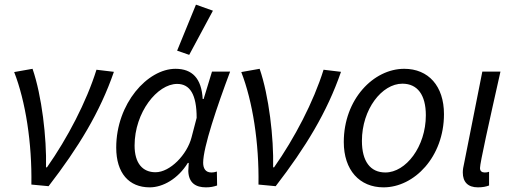

<svg xmlns="http://www.w3.org/2000/svg" viewBox="-20 -794 2215 826"><path d="M115 0 189 7C317 -159 410 -311 470 -485L395 -494C352 -356 270 -199 182 -74H178C181 -201 160 -382 120 -498L41 -484C90 -358 118 -179 115 0Z M624 12C681 12 746 -25 788 -93H792C791 -79 790 -65 790 -58C792 -6 823 12 866 12C886 12 899 9 914 4L913 -56C907 -54 899 -52 889 -52C864 -52 854 -70 854 -94C854 -160 914 -337 970 -486H892L856 -368H852C847 -457 807 -498 735 -498C615 -498 480 -349 480 -159C480 -49 535 12 624 12ZM649 -53C594 -53 559 -91 559 -168C559 -311 657 -433 742 -433C797 -433 826 -388 826 -287L804 -203C785 -129 712 -53 649 -53ZM794 -558 896 -748 823 -774 742 -576Z M1092 0 1166 7C1294 -159 1387 -311 1447 -485L1372 -494C1329 -356 1247 -199 1159 -74H1155C1158 -201 1137 -382 1097 -498L1018 -484C1067 -358 1095 -179 1092 0Z M1630 12C1762 12 1890 -119 1890 -303C1890 -424 1823 -498 1719 -498C1587 -498 1459 -367 1459 -183C1459 -62 1527 12 1630 12ZM1638 -52C1573 -52 1537 -100 1537 -188C1537 -324 1623 -434 1711 -434C1776 -434 1812 -386 1812 -298C1812 -163 1726 -52 1638 -52Z M2036 12C2056 12 2071 9 2084 4V-55C2075 -52 2069 -52 2065 -52C2053 -52 2045 -58 2045 -71C2045 -93 2083 -263 2133 -486H2055L1977 -93C1973 -77 1971 -63 1971 -52C1971 -11 1993 12 2036 12Z"/></svg>

Font: Source Sans Pro
Style: Italic
Weight: 400
Italic angle: -11°
Designer: Paul D. Hunt
Foundry: Adobe Systems Incorporated
Version: Version 3.006;hotconv 1.0.111;makeotfexe 2.5.65597